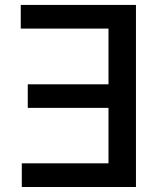

<svg xmlns="http://www.w3.org/2000/svg" viewBox="-20 -747 643 767"><path d="M523.1 -727.3H62.9V-632.8H413.4V-410.2H90.9V-316.1H413.4V-94.5H67.1V0H523.1Z"/></svg>

Font: Margiela Sans Medium
Style: Regular
Weight: 500
Designer: Stefan Endress, Andreas Faust
Version: Version 1.100;FEAKit 1.0